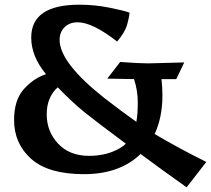

<svg xmlns="http://www.w3.org/2000/svg" viewBox="-20 -731 899 818"><path d="M672 -323Q672 -232 639 -160Q744 -98 859 -41L775 67Q680 0 579 -75Q490 11 338 11Q186 11 113 -54Q40 -119 40 -220Q40 -304 81 -350.5Q122 -397 176 -415Q113 -491 113 -571Q113 -711 318 -711Q383 -711 445.5 -698.5Q508 -686 532 -677Q529 -650 520 -621Q511 -592 479 -554Q374 -636 311 -636Q276 -636 255 -615Q234 -594 234 -561Q234 -464 425 -313Q501 -254 561 -212Q567 -245 567 -295Q567 -345 551 -394L437 -396L492 -467Q572 -461 611 -461L765 -465L731 -394H668Q672 -360 672 -323ZM226 -359Q179 -317 179 -244Q179 -171 227.5 -119Q276 -67 359.5 -67Q443 -67 502 -107Q507 -110 516 -119Q388 -214 338.5 -254Q289 -294 226 -359Z"/></svg>

Font: Asul
Style: Bold
Weight: 700
Designer: Mariela Monsalve
Foundry: Mariela Monsalve
Version: Version 1.002